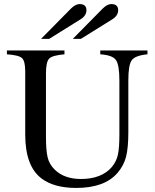

<svg xmlns="http://www.w3.org/2000/svg" viewBox="-20 -910 762 944"><path d="M338 -719 484 -867Q507 -890 527 -890Q561 -890 561 -860Q561 -833 532 -815L378 -719ZM182 -719 328 -867Q351 -890 371 -890Q405 -890 405 -860Q405 -833 376 -815L222 -719ZM705 -662V-643Q644 -637 627.5 -613.5Q611 -590 611 -516V-261Q611 -184 600 -140Q589 -96 557 -59Q493 14 355 14Q246 14 185 -32Q104 -92 104 -249V-559Q104 -609 88.5 -624Q73 -639 14 -643V-662H297V-643Q237 -638 221.5 -621.5Q206 -605 206 -549V-237Q206 -172 214 -137Q222 -102 250 -75Q297 -30 378 -30Q479 -30 530 -89Q553 -117 560 -150.5Q567 -184 567 -250V-513Q567 -591 550 -615Q533 -639 473 -643V-662Z"/></svg>

Font: STIX
Style: Regular
Weight: 400
Designer: MicroPress Inc., with final additions and corrections provided by Coen Hoffman, Elsevier (retired)
Version: Version 1.1.1